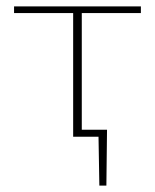

<svg xmlns="http://www.w3.org/2000/svg" viewBox="-20 -428 485 601"><path d="M221 0V-22H315L303 0ZM291 153 288 -22H315L313 153ZM209 0V-408H236V0ZM24 -387V-408H421V-387Z"/></svg>

Font: Ysabeau Office Thin
Style: Regular
Weight: 250
Designer: Christian Thalmann (Catharsis Fonts)
Version: Version 2.001;gftools[0.9.30]; featfreeze: tnum,lnum,ss02